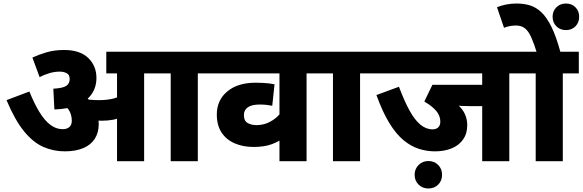

<svg xmlns="http://www.w3.org/2000/svg" viewBox="-20 -916 3311 1091"><path d="M799 -499V0H645V-499H584V-622H889V-499ZM344 -632Q434 -632 481 -587Q528 -542 528 -473Q528 -421 500.5 -381Q473 -341 419.5 -318.5Q366 -296 289 -294L283 -412Q338 -415 357 -428.5Q376 -442 376 -467Q376 -491 359 -500Q342 -509 319 -509Q290 -509 261.5 -500.5Q233 -492 205 -478L164 -589Q198 -605 243.5 -618.5Q289 -632 344 -632ZM541 -211Q541 -163 519 -128Q497 -93 453.5 -74.5Q410 -56 348 -56Q283 -56 225.5 -81.5Q168 -107 116.5 -170Q65 -233 17 -347L147 -396Q174 -329 203 -281Q232 -233 265 -207.5Q298 -182 336 -182Q361 -182 374.5 -194.5Q388 -207 388 -230Q388 -268 367.5 -296.5Q347 -325 305 -351L385 -381L457 -374Q473 -362 487 -347Q501 -332 511 -315L521 -296Q531 -277 536 -256Q541 -235 541 -211ZM542 -347Q584 -347 618 -354.5Q652 -362 686 -381V-261Q656 -242 624.5 -236Q593 -230 559 -230Q538 -230 517.5 -231.5Q497 -233 479.5 -236Q462 -239 448 -241L436 -343L451 -356Q469 -352 490.5 -349.5Q512 -347 542 -347ZM1104 -499V0H950V-499H874V-622H1194V-499Z M1812 -499H1722V0H1568V-180L1612 -144Q1566 -112 1524 -96.5Q1482 -81 1421 -81Q1361 -81 1313.5 -101.5Q1266 -122 1239 -163Q1212 -204 1212 -265Q1212 -347 1271.5 -396.5Q1331 -446 1432 -446Q1453 -446 1473 -445Q1493 -444 1509.5 -442Q1526 -440 1540 -437L1527 -315Q1513 -318 1495 -320Q1477 -322 1455 -322Q1411 -322 1388.5 -306.5Q1366 -291 1366 -263Q1366 -228 1388 -216.5Q1410 -205 1436 -205Q1473 -205 1503 -218.5Q1533 -232 1556 -253.5Q1579 -275 1595 -299L1568 -194V-499H1179V-622H1812Z M2026 -499V0H1872V-499H1797V-622H2117V-499Z M2874 -499V0H2720V-313H2652Q2625 -313 2603.5 -314Q2582 -315 2570 -318L2493 -382Q2560 -347 2597.5 -304.5Q2635 -262 2635 -204Q2635 -157 2611.5 -123.5Q2588 -90 2546.5 -73Q2505 -56 2451 -56Q2406 -56 2361 -70Q2316 -84 2273.5 -119Q2231 -154 2192.5 -216.5Q2154 -279 2119 -376L2247 -423Q2277 -343 2306.5 -289Q2336 -235 2368.5 -208Q2401 -181 2438 -181Q2458 -181 2470 -192Q2482 -203 2482 -225Q2482 -258 2459 -285.5Q2436 -313 2391 -339L2437 -434H2720V-499H2102V-622H2964V-499ZM2336 77Q2336 44 2358.5 21.5Q2381 -1 2414 -1Q2448 -1 2470 21.5Q2492 44 2492 77Q2492 111 2470 133Q2448 155 2414 155Q2381 155 2358.5 133Q2336 111 2336 77Z M3178 -499V0H3024V-499H2949V-622H3269V-499ZM3031 -615Q3014 -670 2998.5 -704.5Q2983 -739 2963 -755Q2943 -771 2912 -771Q2893 -771 2875.5 -767.5Q2858 -764 2844 -758L2804 -875Q2829 -885 2856.5 -890.5Q2884 -896 2916 -896Q2955 -896 2989.5 -886Q3024 -876 3055 -847.5Q3086 -819 3113.5 -763.5Q3141 -708 3166 -615ZM3120 -821Q3120 -853 3141.5 -874.5Q3163 -896 3196 -896Q3229 -896 3250 -874.5Q3271 -853 3271 -821Q3271 -788 3250 -766.5Q3229 -745 3196 -745Q3163 -745 3141.5 -766.5Q3120 -788 3120 -821Z"/></svg>

Font: Noto Sans Devanagari ExtraBold
Style: Regular
Weight: 800
Version: Version 2.003